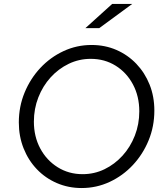

<svg xmlns="http://www.w3.org/2000/svg" viewBox="-20 -938 835 969"><path d="M392 11Q325 11 267 -14Q209 -39 166 -84Q123 -129 99 -189.5Q75 -250 75 -320Q75 -400 104 -470.5Q133 -541 183.5 -595Q234 -649 300.5 -680Q367 -711 442 -711Q510 -711 567.5 -686Q625 -661 668 -616Q711 -571 735 -511Q759 -451 759 -380Q759 -300 730 -229.5Q701 -159 650.5 -105Q600 -51 533.5 -20Q467 11 392 11ZM397 -59Q456 -59 507.5 -84Q559 -109 598.5 -152.5Q638 -196 660.5 -253.5Q683 -311 683 -376Q683 -452 651 -512Q619 -572 563.5 -606.5Q508 -641 438 -641Q379 -641 327 -616Q275 -591 235.5 -547.5Q196 -504 173.5 -446.5Q151 -389 151 -324Q151 -249 183 -189Q215 -129 271 -94Q327 -59 397 -59ZM411 -796 546 -918H647L481 -796Z"/></svg>

Font: Red Hat Text VF
Style: Italic
Weight: 400
Italic angle: -12°
Designer: Pentagram, MCKL
Foundry: Pentagram, MCKL
Version: Version 1.023